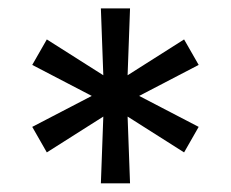

<svg xmlns="http://www.w3.org/2000/svg" viewBox="-20 -747 540 449"><path d="M215.9 -318.2 221.6 -474.4 89.5 -390.6 55.4 -450.3 194.6 -522.7 55.4 -595.2 89.5 -654.8 221.6 -571 215.9 -727.3H284.1L278.4 -571L410.5 -654.8L444.6 -595.2L305.4 -522.7L444.6 -450.3L410.5 -390.6L278.4 -474.4L284.1 -318.2Z"/></svg>

Font: Riot Sans
Style: Regular
Weight: 400
Designer: Rasmus Andersson
Foundry: rsms
Version: Version 3.005